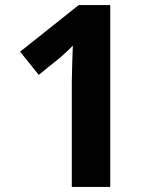

<svg xmlns="http://www.w3.org/2000/svg" viewBox="-20 -734 612 754"><path d="M413 0H262V-413Q262 -439 263.5 -481Q265 -523 266 -555Q261 -549 244.5 -533.5Q228 -518 214 -506L132 -440L59 -531L289 -714H413Z"/></svg>

Font: Noto Sans Sora Sompeng
Style: Bold
Weight: 700
Designer: Monotype Design Team. David Williams.
Foundry: Monotype Imaging Inc.
Version: Version 2.101